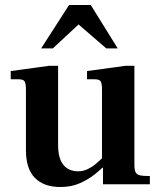

<svg xmlns="http://www.w3.org/2000/svg" viewBox="-20 -739 651 770"><path d="M222 11Q156 11 120 -25.5Q84 -62 84 -137V-380Q84 -405 78.5 -413Q73 -421 55 -421H23V-454L176 -475H213V-157Q213 -121 222.5 -98Q232 -75 250 -63.5Q268 -52 293 -52Q313 -52 331 -60.5Q349 -69 365 -82.5Q381 -96 395 -110L397 -73Q386 -61 361.5 -41Q337 -21 302 -5Q267 11 222 11ZM393 0V-66H389V-380Q389 -405 383.5 -413Q378 -421 360 -421H329V-454L482 -475H519V-77Q519 -59 523.5 -49Q528 -39 541 -36Q554 -33 581 -33V0ZM145 -545 257 -719H344L452 -545H406L295 -641L192 -545Z"/></svg>

Font: Frank Ruhl Libre SemiBold
Style: Regular
Weight: 600
Designer: Yanek Iontef
Foundry: Fontef
Version: Version 6.003;gftools[0.9.30]